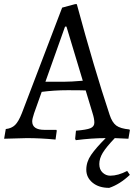

<svg xmlns="http://www.w3.org/2000/svg" viewBox="-38 -669 649 930"><path d="M410.5 216C430.8 232.7 457.7 241 491 241C525 229.7 558.3 208.7 591 178L578 159C548.7 174.3 521.3 182 496 182C482 182 469.7 177 459 167C448.3 157 443 143.2 443 125.5C443 107.8 448.5 89.8 459.5 71.5C470.5 53.2 490 29.3 518 0C539.3 0.7 561.3 1.7 584 3L591 -38L589 -42C559.7 -44.7 538.3 -51 525 -61C511.7 -71 501 -88.3 493 -113C443 -263 390 -441.7 334 -649H326L263 -632L68 -121C57.3 -93.7 46.3 -74.5 35 -63.5C23.7 -52.5 8.7 -46 -10 -44L-18 3L92 0C136 0 182.3 2.3 231 7L237 -36L235 -40H178C138 -40 118 -53.7 118 -81C118 -89 121 -102 127 -120L164 -224C204.7 -229.3 246.3 -232 289 -232C331.7 -232 361 -231.7 377 -231L410 -122C416 -103.3 419 -87.7 419 -75C419 -62.3 412.7 -53.3 400 -48C387.3 -42.7 364 -38.7 330 -36L326 3L329 10C381 3.3 429.3 0 474 0C442.7 31.3 419.2 58.3 403.5 81C387.8 103.7 380 127.7 380 153C380 178.3 390.2 199.3 410.5 216ZM270 -273H182L277 -540H284L363 -278C325 -274.7 294 -273 270 -273Z"/></svg>

Font: Alegreya SC
Style: Regular
Weight: 400
Designer: Juan Pablo del Peral
Foundry: Juan Pablo del Peral
Version: Version 1.003